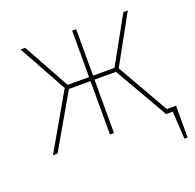

<svg xmlns="http://www.w3.org/2000/svg" viewBox="-117 -641 917 902"><g transform="rotate(-20 341.0 -190.5)"><path d="M626 -21H672V138H656L648 0H614L604 -19L461 -267H354V0H334V-267H226L72 0H49L209 -278L76 -519H99L227 -287H334V-519H354V-287H461L590 -519H612L479 -278Z"/></g></svg>

Font: FiraGO Thin
Style: Regular
Weight: 100
Designer: bBox Type
Foundry: bBox Type GmbH
Version: Version 1.001;PS 001.001;hotconv 1.0.88;makeotf.lib2.5.64775